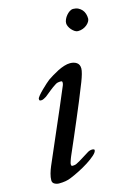

<svg xmlns="http://www.w3.org/2000/svg" viewBox="-108 -749 561 808"><g transform="rotate(-15 172.0 -345.0)"><path d="M249.5 -641.1Q249.5 -648.9 253.4 -657.7Q257.3 -666.5 263.7 -674.1Q270 -681.6 277.8 -686.8Q285.6 -691.9 293.5 -691.9Q305.7 -691.9 315.2 -687.3Q324.7 -682.6 331.3 -675Q337.9 -667.5 341.1 -657.2Q344.2 -647 344.2 -636.2Q344.2 -630.4 340.1 -623.3Q335.9 -616.2 328.6 -610.1Q321.3 -604 311.3 -600.1Q301.3 -596.2 289.6 -596.2Q282.7 -596.2 275.6 -600.8Q268.6 -605.5 262.7 -612.1Q256.8 -618.7 253.2 -626.5Q249.5 -634.3 249.5 -641.1ZM18.1 -18.6Q18.1 -31.7 22.5 -47.4Q26.9 -63 33.2 -77.6Q65.9 -154.3 97.9 -227.3Q129.9 -300.3 161.6 -376Q165.5 -384.3 168.2 -391.4Q170.9 -398.4 170.9 -402.8Q170.9 -406.7 169.9 -408.7Q168.9 -410.6 164.6 -410.6Q156.2 -410.6 150.4 -409.2Q144.5 -407.7 139.2 -403.8Q133.8 -400.9 127.2 -395.8Q120.6 -390.6 113.5 -385.3Q106.4 -379.9 99.9 -374.3Q93.3 -368.7 87.4 -364.3Q83 -361.8 76.9 -358.4Q70.8 -355 65.4 -355Q60.1 -355 58.1 -356.2Q56.2 -357.4 56.2 -363.3Q56.2 -367.2 64.2 -377Q72.3 -386.7 83 -397.2Q93.8 -407.7 104.2 -417.2Q114.7 -426.8 119.6 -430.2Q128.9 -436.5 141.6 -444.3Q154.3 -452.1 168 -459Q181.6 -465.8 195.6 -470.2Q209.5 -474.6 221.7 -474.6Q238.8 -474.6 250.5 -466.6Q262.2 -458.5 262.2 -440.9Q262.2 -432.6 258.1 -417.7Q253.9 -402.8 247.1 -385.3Q231.4 -345.2 216.3 -308.8Q201.2 -272.5 186.3 -237.5Q171.4 -202.6 156.5 -167.7Q141.6 -132.8 125.5 -96.2Q124 -93.3 122.3 -88.4Q120.6 -83.5 118.9 -78.9Q117.2 -74.2 116 -69.8Q114.7 -65.4 114.7 -63.5Q114.7 -59.6 115.7 -57.1Q116.7 -54.7 121.1 -54.7Q125 -54.7 129.6 -55.4Q134.3 -56.2 138.2 -58.1Q154.8 -66.4 168 -75.2Q181.2 -84 196.3 -92.8Q202.1 -96.7 207.5 -98.1Q212.9 -99.6 218.3 -99.6Q220.2 -99.6 223.9 -98.6Q227.5 -97.7 227.5 -94.7Q227.5 -85.9 213.6 -73.5Q199.7 -61 179.7 -48.3Q159.7 -35.6 137.5 -24.4Q115.2 -13.2 99.1 -6.8Q78.1 2.4 46.9 2.4Q36.6 2.4 27.3 -2.7Q18.1 -7.8 18.1 -18.6Z"/></g></svg>

Font: IM FELL French Canon
Style: Italic
Weight: 400
Italic angle: -17°
Designer: Igino Marini
Foundry: Igino Marini
Version: 3.00